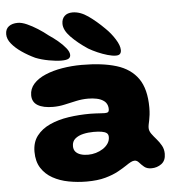

<svg xmlns="http://www.w3.org/2000/svg" viewBox="-103 -774 828 888"><g transform="rotate(-5 311.5 -329.5)"><path d="M264 63Q221.5 63 180.5 55.2Q139.5 47.5 106.8 29.2Q74 11 54.5 -19.5Q35 -50 35 -95Q35 -139.5 57.8 -169Q80.5 -198.5 119 -216Q157.5 -233.5 206.2 -240.8Q255 -248 307 -248Q320 -248 333 -247.2Q346 -246.5 357 -245.8Q368 -245 374.5 -245Q386 -245 390.2 -248.8Q394.5 -252.5 394.5 -261.5Q394.5 -271 392 -278.5Q389.5 -286 385 -292Q380.5 -298 374 -302Q362 -310.5 343.5 -314.5Q325 -318.5 303 -318.5Q275 -318.5 247.5 -312.5Q220 -306.5 193.2 -300.5Q166.5 -294.5 139.5 -294.5Q93.5 -294.5 68 -309.8Q42.5 -325 42.5 -357Q42.5 -387 63 -409.8Q83.5 -432.5 118.5 -447.2Q153.5 -462 197.2 -469.2Q241 -476.5 287 -476.5Q382.5 -476.5 448 -456.5Q513.5 -436.5 547.8 -387.8Q582 -339 582 -253Q582 -234 580.2 -219.5Q578.5 -205 576.2 -194.2Q574 -183.5 572.2 -175Q570.5 -166.5 570.5 -159Q570.5 -145 580.2 -131.5Q590 -118 602.8 -103.5Q615.5 -89 625 -72Q634.5 -55 634.5 -33.5Q634.5 -2 614.2 13Q594 28 567.5 28Q546.5 28 534 17.5Q521.5 7 512.5 -3.5Q503.5 -14 492.5 -14Q484.5 -14 474.8 -9Q465 -4 452 5Q436.5 15.5 411.8 29.2Q387 43 351 53Q315 63 264 63ZM281 -60Q299.5 -60 317.5 -65.2Q335.5 -70.5 350.5 -80.2Q365.5 -90 374.5 -103.5Q383.5 -117 383.5 -133.5Q383.5 -146 375.5 -152Q367.5 -158 352.2 -160.5Q337 -163 315 -163Q290 -163 267 -157.8Q244 -152.5 229.2 -140Q214.5 -127.5 214.5 -105.5Q214.5 -89.5 223.2 -79.5Q232 -69.5 247 -64.8Q262 -60 281 -60ZM195.5 -504.5Q172 -504.5 138 -510.8Q104 -517 76.5 -528Q44.5 -543 16 -562.5Q-12.5 -582 -30.2 -603.8Q-48 -625.5 -48 -648Q-48 -672 -32.2 -684Q-16.5 -696 10 -696Q28 -696 51.8 -685.5Q75.5 -675 100.8 -659Q126 -643 147.5 -625.5Q168 -612 189 -594.5Q210 -577 224.2 -559.2Q238.5 -541.5 238.5 -527Q238.5 -516 229.2 -510.2Q220 -504.5 195.5 -504.5ZM449 -505.5Q433 -505.5 410.5 -512Q388 -518.5 365 -528.5Q342 -538.5 323.5 -549.5Q277.5 -580 246.5 -612Q215.5 -644 215.5 -673.5Q215.5 -696 228.8 -709Q242 -722 266 -722Q301.5 -722 338 -696.5Q374.5 -671 412 -633.5Q436.5 -610 455.2 -580.2Q474 -550.5 474 -529Q474 -518 468.5 -511.8Q463 -505.5 449 -505.5Z"/></g></svg>

Font: Gluten Thin
Style: Bold
Weight: 700
Version: Version 1.300